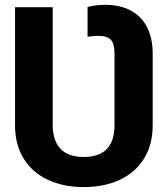

<svg xmlns="http://www.w3.org/2000/svg" viewBox="-20 -757 686 787"><path d="M41.6 -244.5V-727.5H196.1V-244.5Q196.1 -201.7 210.4 -172.5Q224.6 -143.3 253 -128.4Q281.3 -113.5 323.8 -113.5Q366 -113.5 394 -128.4Q422 -143.3 435.7 -172.3Q449.4 -201.4 449.4 -244.5V-536.5Q449.1 -565 442.7 -580.7Q436.3 -596.4 422 -603.2Q407.6 -610 382.6 -610Q362.5 -610 338.9 -606.4V-728.5Q357.2 -733 374.8 -735.2Q392.3 -737.3 411.1 -737.3Q471.5 -737.3 515.4 -714.1Q559.4 -690.8 582.6 -645.7Q605.9 -600.6 605.9 -536.5V-244.5Q605.9 -164.2 570.2 -106.7Q534.5 -49.3 470.7 -19.8Q406.9 9.8 323.8 9.8Q240.6 9.8 176.9 -19.7Q113.2 -49.1 77.4 -106.4Q41.6 -163.8 41.6 -244.5Z"/></svg>

Font: Intratopia Thin
Style: Regular
Weight: 100
Designer: Rasmus Andersson
Foundry: rsms
Version: Version 3.000;Glyphs 3.2.3 (3260)